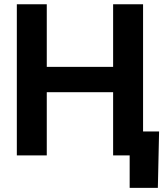

<svg xmlns="http://www.w3.org/2000/svg" viewBox="-20 -748 805 924"><path d="M61 0V-727.5H205.1V-426.3H524.4V-727.5H668.5V0H524.4V-304.2H205.1V0ZM604 156.2V0H562.5V-115.2H745.6L739.7 156.2Z"/></svg>

Font: Inter Cardless Tabular Bold
Style: Bold
Weight: 700
Designer: Rasmus Andersson
Foundry: rsms
Version: Version 4.000;git-4fc901f